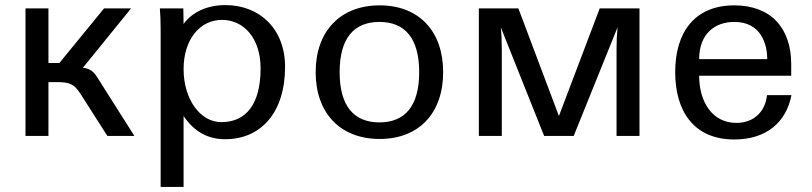

<svg xmlns="http://www.w3.org/2000/svg" viewBox="-20 -533 3184 753"><path d="M202 -211C254 -211 271 -203 295 -166L401 0H507L360 -232C346 -254 330 -265 305 -267L494 -500H388L213 -286H170V-500H80V0H170V-211Z M700 -262C700 -376 762 -455 851 -455C936 -455 1002 -383 1002 -265C1002 -123 944 -54 848 -54C765 -54 700 -144 700 -262ZM700 -78C741 -17 795 13 863 13C1004 13 1098 -92 1098 -271C1098 -419 999 -513 864 -513C795 -513 736 -488 700 -439C700 -460 699 -491 699 -500H607C609 -474 610 -447 610 -421V200H700Z M1218 -250C1218 -89 1315 12 1469 12C1623 12 1718 -89 1718 -250C1718 -411 1623 -512 1469 -512C1315 -512 1218 -411 1218 -250ZM1312 -250C1312 -383 1368 -447 1468 -447C1568 -447 1624 -383 1624 -250C1624 -117 1568 -53 1468 -53C1368 -53 1312 -117 1312 -250Z M2488 -500H2332L2172 -78L2013 -500H1858V0H1948V-340C1948 -374 1947 -396 1944 -426L2114 0H2230L2402 -426C2399 -396 2398 -374 2398 -340V0H2488Z M2628 -250C2628 -102 2697 14 2860 14C2987 14 3064 -55 3084 -160H2988C2982 -98 2939 -51 2868 -51C2773 -51 2722 -134 2722 -236H3083V-282C3083 -423 3003 -512 2860 -512C2703 -512 2628 -405 2628 -250ZM2722 -301C2722 -399 2782 -447 2860 -447C2964 -447 2989 -361 2989 -301Z"/></svg>

Font: Perun
Style: Regular
Weight: 400
Foundry: Copyright (c) Stefan Peev, Context Ltd, 2016
Version: Version 1.089